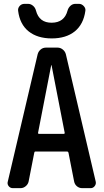

<svg xmlns="http://www.w3.org/2000/svg" viewBox="-20 -978 540 998"><path d="M372.1 -958H390.6Q404.3 -958 415 -946.8Q425.8 -935.5 423.8 -921.9Q414.1 -851.6 368.7 -814.9Q323.2 -778.3 249 -778.3Q174.8 -778.3 128.9 -814.9Q83 -851.6 74.2 -921.9Q72.3 -935.5 82 -946.8Q91.8 -958 107.4 -958H126Q139.6 -958 151.4 -948.2Q163.1 -938.5 167 -922.9Q183.6 -859.4 249 -859.9Q314.5 -860.4 331.1 -922.9Q335 -937.5 346.2 -947.8Q357.4 -958 372.1 -958ZM246.1 -638.7 177.7 -287.1Q177.7 -282.2 181.6 -282.2H312.5Q316.4 -282.2 316.4 -287.1L248 -638.7Q248 -639.6 247.1 -639.6Q246.1 -639.6 246.1 -638.7ZM46.9 0Q33.2 0 24.9 -10.7Q16.6 -21.5 20.5 -34.2L175.8 -696.3Q179.7 -710.9 191.4 -720.7Q203.1 -730.5 218.8 -730.5H279.3Q293.9 -730.5 306.2 -720.7Q318.4 -710.9 322.3 -696.3L477.5 -34.2Q480.5 -21.5 472.2 -10.7Q463.9 0 451.2 0H407.2Q391.6 0 379.9 -9.8Q368.2 -19.5 365.2 -35.2L335.9 -184.6Q334 -189.5 330.1 -190.4H164.1Q159.2 -190.4 158.2 -184.6L128.9 -35.2Q126 -20.5 113.8 -10.3Q101.6 0 86.9 0Z"/></svg>

Font: Rounded-L Mgen+ 1m medium
Style: Regular
Weight: 500
Designer: [Source Han Sans]
Ryoko NISHIZUKA  (kana & ideographs); Paul D. Hunt (Latin, Greek & Cyrillic); Wenlong ZHANG  (bopomofo
Version: Version 1.059.20150602